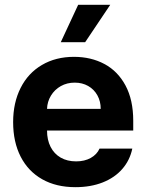

<svg xmlns="http://www.w3.org/2000/svg" viewBox="-20 -776 614 807"><path d="M35.2 -262.7Q35.2 -344.2 66.7 -406.5Q98.1 -468.8 156.2 -502.9Q214.4 -537.1 291 -537.1Q362.3 -537.1 418.7 -507.1Q475.1 -477.1 507.6 -416.5Q540 -356 540 -268.6V-227.5H177.7Q177.7 -188 192.6 -158.7Q207.5 -129.4 235.1 -113.5Q262.7 -97.7 299.8 -97.7Q335.4 -97.7 361.3 -112.1Q387.2 -126.5 398.4 -151.4H536.1Q525.9 -102.5 494.1 -65.9Q462.4 -29.3 411.9 -9.3Q361.3 10.7 296.9 10.7Q216.3 10.7 157.5 -22.5Q98.6 -55.7 66.9 -117.4Q35.2 -179.2 35.2 -262.7ZM403.3 -318.4Q403.3 -350.1 389.4 -375.2Q375.5 -400.4 350.6 -414.6Q325.7 -428.7 293.9 -428.7Q261.7 -428.7 235.6 -414.1Q209.5 -399.4 194.1 -374Q178.7 -348.6 177.7 -318.4ZM308.6 -755.9H443.4L337.9 -598.6H235.4Z"/></svg>

Font: WEMIX Pretendard
Style: Bold
Weight: 700
Designer: Base glyphs from Inter by Rasmus Andersson; Hangeul glyphs from Noto Sans CJK(Source Han Sans) by Jang Soo-young and Kan
Foundry: Kil Hyung-jin
Version: Version 1.000